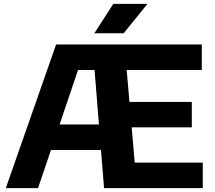

<svg xmlns="http://www.w3.org/2000/svg" viewBox="-20 -969 1106 989"><path d="M10 0 269 -740H534L533.5 -608.5H382L176 0ZM199.5 -196.5 238 -328H542.5V-196.5ZM516 0 456.5 -740H1019.5V-608.5H632.5L674 -131.5H1024.5V0ZM565 -313V-444H968V-313ZM466 -797.5 563.5 -949H739.5L617 -797.5Z"/></svg>

Font: Encode Sans SC SemiExpanded
Style: Bold
Weight: 700
Width: 6
Designer: Multiple Designers
Foundry: Impallari Type
Version: Version 3.002